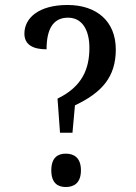

<svg xmlns="http://www.w3.org/2000/svg" viewBox="-20 -744 545 771"><path d="M221 -211H271L281 -321C389 -372 445 -435 445 -545C445 -659 368 -724 251 -724C136 -724 78 -672 78 -609C78 -564 113 -546 167 -546C167 -622 190 -673 253 -673C311 -673 339 -622 339 -552C339 -467 310 -396 211 -348ZM244 7C277 7 305 -9 305 -60C305 -111 277 -127 244 -127C212 -127 186 -111 186 -60C186 -9 212 7 244 7Z"/></svg>

Font: Noto Serif Devanagari Condensed Medium
Style: Regular
Weight: 500
Width: 3
Designer: Universal Thirst, Indian Type Foundry and the Monotype Design Team
Foundry: Monotype Imaging Inc.
Version: Version 2.004